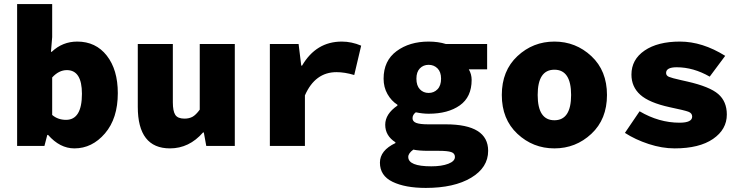

<svg xmlns="http://www.w3.org/2000/svg" viewBox="-20 -716 3640 942"><path d="M345 12Q274 12 216 -54H212L198 0H64V-696H236V-534L230 -462H234Q287 -512 359 -512Q450 -512 504 -443Q558 -374 558 -259Q558 -135 495 -61.5Q432 12 345 12ZM304 -128Q382 -128 382 -256Q382 -372 308 -372Q269 -372 236 -336V-152Q264 -128 304 -128Z M814 12Q656 12 656 -192V-500H828V-214Q828 -171 840 -152.5Q852 -134 885 -134Q908 -134 924.5 -143Q941 -152 960 -178V-500H1132V0H992L980 -66H976Q908 12 814 12Z M1304 0V-500H1445L1458 -394H1462Q1531 -512 1657 -512Q1705 -512 1752 -492L1718 -348Q1671 -362 1631 -362Q1526 -362 1476 -248V0Z M2069 206Q1968 206 1906 176Q1844 146 1844 82Q1844 22 1920 -14V-18Q1870 -50 1870 -104Q1870 -157 1930 -198V-202Q1900 -221 1881 -254.5Q1862 -288 1862 -330Q1862 -418 1925.5 -465Q1989 -512 2083 -512Q2130 -512 2168 -500H2370V-376H2280Q2294 -352 2294 -324Q2294 -240 2236 -199Q2178 -158 2083 -158Q2054 -158 2020 -165Q2004 -153 2004 -136Q2004 -120 2022 -113Q2040 -106 2082 -106H2167Q2375 -106 2375 24Q2375 106 2291.5 156Q2208 206 2069 206ZM2144 -330Q2144 -363 2126.5 -380.5Q2109 -398 2083 -398Q2057 -398 2040 -380.5Q2023 -363 2023 -330Q2023 -296 2040 -278Q2057 -260 2083 -260Q2109 -260 2126.5 -278Q2144 -296 2144 -330ZM2096 100Q2147 100 2179.5 87.5Q2212 75 2212 54Q2212 36 2193.5 30Q2175 24 2134 24H2084Q2034 24 2008 18Q1983 36 1983 54Q1983 100 2096 100Z M2881.5 -59.5Q2805 12 2700 12Q2595 12 2518.5 -59.5Q2442 -131 2442 -250Q2442 -369 2518.5 -440.5Q2595 -512 2700 -512Q2805 -512 2881.5 -440.5Q2958 -369 2958 -250Q2958 -131 2881.5 -59.5ZM2618 -250Q2618 -126 2700 -126Q2782 -126 2782 -250Q2782 -374 2700 -374Q2618 -374 2618 -250Z M3290 12Q3228 12 3162.5 -9.5Q3097 -31 3046 -64L3118 -170Q3213 -114 3314 -114Q3376 -114 3376 -144Q3376 -161 3357 -168Q3338 -175 3266 -190Q3165 -212 3121.5 -251Q3078 -290 3078 -350Q3078 -424 3142.5 -468Q3207 -512 3316 -512Q3426 -512 3538 -442L3462 -340Q3382 -386 3300 -386Q3248 -386 3248 -358Q3248 -345 3262 -339Q3276 -333 3321 -323Q3341 -319 3352 -316Q3462 -291 3504 -254.5Q3546 -218 3546 -154Q3546 -81 3478.5 -34.5Q3411 12 3290 12Z"/></svg>

Font: TypoPRO Source Code Pro
Style: Regular
Weight: 900
Monospace: yes
Designer: Paul D. Hunt, Teo Tuominen
Foundry: Adobe Systems Incorporated
Version: Version 2.010;PS 1.0;hotconv 1.0.84;makeotf.lib2.5.63406